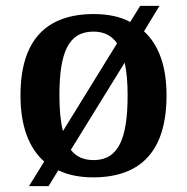

<svg xmlns="http://www.w3.org/2000/svg" viewBox="-20 -596 639 656"><path d="M131 -44 79 40H146L179 -14C213 2 253 10 298 10C463 10 549 -82 549 -270C549 -371 522 -443 472 -489L525 -576H459L425 -521C391 -539 349 -548 301 -548C136 -548 50 -457 50 -270C50 -165 79 -90 131 -44ZM380 -448 195 -148C187 -180 183 -221 183 -270C183 -415 213 -488 299 -488C335 -488 361 -475 380 -448ZM300 -49C266 -49 241 -60 222 -84L406 -382C413 -351 416 -314 416 -270C416 -125 386 -49 300 -49Z"/></svg>

Font: Noto Serif Tamil SemiBold
Style: Italic
Weight: 600
Italic angle: -12°
Designer: Indian Type Foundry, Tom Grace, and the Monotype Design Team
Foundry: Monotype Imaging Inc.
Version: Version 2.003